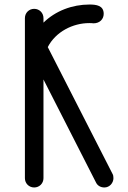

<svg xmlns="http://www.w3.org/2000/svg" viewBox="-20 -828 567 848"><path d="M191 -620C226 -688 302 -726 374 -726C381 -726 386 -726 393 -725C421 -725 438 -744 438 -767C438 -804 405 -808 375 -808C299 -808 225 -780 172 -728V-748C172 -771 154 -789 131 -789C108 -789 90 -771 90 -748V-41C90 -18 108 0 131 0C154 0 172 -18 172 -41V-477L404 -22C411 -7 426 0 441 0C465 0 481 -21 481 -41C481 -49 480 -55 477 -60Z"/></svg>

Font: Fabada
Style: Regular
Weight: 400
Designer: deFharo
Foundry: deFharo.com
Version: Version 4.000 2011 initial release